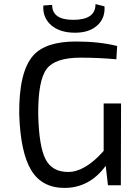

<svg xmlns="http://www.w3.org/2000/svg" viewBox="-20 -906 664 939"><path d="M491 -875Q495 -817 456 -782Q417 -746 347 -746Q273 -746 230 -783Q188 -820 192 -879L235 -882Q235 -809 338 -809Q448 -809 447 -886ZM549 -616Q464 -624 374 -624Q251 -624 209 -570Q165 -513 167 -342Q171 -188 203 -127Q235 -65 313 -65Q396 -65 487 -168V-400H572L571 0H508L497 -95Q418 13 295 13Q186 13 133 -73Q80 -160 74 -348Q72 -554 142 -634Q203 -703 351 -703Q466 -703 553 -681Z"/></svg>

Font: Taylor Sans
Style: Regular
Weight: 400
Italic angle: -8°
Designer: Natanael Gama
Version: Version 1.001 September 8, 2015